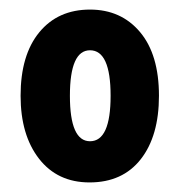

<svg xmlns="http://www.w3.org/2000/svg" viewBox="-20 -742 376 401"><path d="M312 -542Q312 -458 274 -409.5Q236 -361 167 -361Q100 -361 61.5 -410.5Q23 -460 23 -542Q23 -627 62 -674.5Q101 -722 168 -722Q233 -722 272.5 -675Q312 -628 312 -542ZM126 -542Q126 -447 168 -447Q211 -447 211 -542Q211 -637 168 -637Q126 -637 126 -542Z"/></svg>

Font: Noto Sans Hebrew ExtraCondensed ExtraBold
Style: Regular
Weight: 800
Width: 2
Designer: Monotype Design Team
Foundry: Monotype Imaging Inc.
Version: Version 2.004; ttfautohint (v1.8.4.7-5d5b)